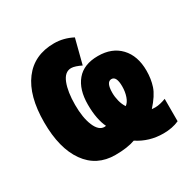

<svg xmlns="http://www.w3.org/2000/svg" viewBox="-138 -696 858 863"><g transform="rotate(-30 291.5 -264.5)"><path d="M248 -563Q296.9 -563 342.8 -539.1L310.1 -412.1Q296.4 -418.9 282.5 -423.6Q268.6 -428.2 258.8 -428.2Q225.1 -428.2 208.5 -385.5Q191.9 -342.8 191.9 -275.9Q191.9 -208.5 209.7 -166.3Q227.5 -124 256.8 -124Q259.3 -124 262 -124.5Q264.6 -125 265.1 -125Q254.4 -146.5 248.3 -177.7Q242.2 -209 242.2 -248Q242.2 -326.2 279.3 -370.6Q316.4 -415 390.1 -415Q462.9 -415 504.9 -370.4Q546.9 -325.7 546.9 -249Q546.9 -206.1 534.9 -169.7Q522.9 -133.3 481 -86.9Q482.4 -86.9 488.5 -86.4Q494.6 -85.9 499 -85.9Q511.7 -85.9 526.1 -89.4Q540.5 -92.8 554.2 -98.1V18.1Q519 34.2 472.2 34.2Q398.9 34.2 339.8 -4.9Q299.8 9.8 236.8 9.8Q140.1 9.8 86.2 -66.2Q32.2 -142.1 32.2 -276.9Q32.2 -414.1 88.4 -488.5Q144.5 -563 248 -563ZM391.1 -294.9Q363.8 -294.9 363.8 -238.8Q363.8 -217.8 369.4 -195.8Q375 -173.8 386.2 -157.2Q400.9 -167.5 408.9 -190.9Q417 -214.4 417 -242.2Q417 -294.9 391.1 -294.9Z"/></g></svg>

Font: Open Sans Condensed ExtraBold
Style: Regular
Weight: 800
Width: 3
Designer: Monotype Design Team
Foundry: Monotype Imaging Inc.
Version: Version 3.000; ttfautohint (v1.8.4)